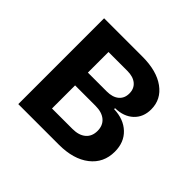

<svg xmlns="http://www.w3.org/2000/svg" viewBox="-135 -710 870 870"><g transform="rotate(45 300.0 -275.0)"><path d="M77 0V-550H323Q414 -550 467 -511.5Q520 -473 520 -409Q520 -359 487.5 -328.5Q455 -298 400 -297V-291Q463 -289 501 -253Q539 -217 539 -157Q539 -85 484.5 -42.5Q430 0 337 0ZM199 -324H320Q357 -324 378 -341.5Q399 -359 399 -390Q399 -421 378 -438.5Q357 -456 320 -456H199ZM199 -94H330Q371 -94 394 -113.5Q417 -133 417 -168Q417 -203 394 -222.5Q371 -242 330 -242H199Z"/></g></svg>

Font: NKDuy Mono
Style: Bold
Weight: 700
Monospace: yes
Designer: NKDuy
Foundry: NKDuy
Version: Version 2.251; ttfautohint (v1.8.4.7-5d5b)